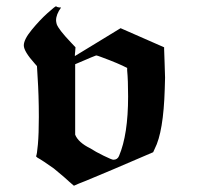

<svg xmlns="http://www.w3.org/2000/svg" viewBox="-20 -566 644 613"><path d="M504 -409Q504 -406 505.5 -366.5Q507 -327 507 -318Q507 -312 506.5 -300.5Q506 -289 506 -282Q502 -145 474 -91L469 -80L343 -26Q314 -14 281 0Q248 14 232 20L216 27L202 15Q192 5 152 -28Q117 -53 99 -63L95 -67Q98 -71 101 -105Q104 -139 104 -193Q104 -261 100 -321L98 -355L91 -363Q56 -402 56 -421Q56 -440 81.5 -471Q107 -502 131.5 -524Q156 -546 159 -546Q163 -542 175 -542Q159 -520 159 -501Q159 -497 161 -489Q167 -472 205 -432L221 -415L220 -401Q219 -394 219 -387L288 -429Q361 -474 365 -476L504 -415ZM386 -349Q360 -363 303 -384Q290 -389 287 -389Q271 -383 253 -375L220 -361V-136Q230 -111 269 -92Q284 -82 310.5 -69Q337 -56 342 -56Q355 -56 360 -68Q389 -136 389 -258Q389 -310 386 -341Z"/></svg>

Font: MathJax_Fraktur
Style: Bold
Weight: 700
Version: Version 1.1